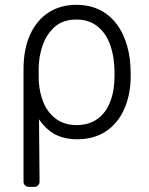

<svg xmlns="http://www.w3.org/2000/svg" viewBox="-20 -554 604 778"><path d="M153.4 -372.2Q170.1 -417.6 202.4 -445.7Q235.8 -474.8 289.4 -474.8Q340.6 -474.8 375 -447.1Q410.2 -419.4 427.2 -370Q444.2 -320.7 444.2 -255.3V-247.5Q444.2 -187.1 426.8 -142.4Q409.8 -97.3 375 -72.1Q340.6 -47.2 290.5 -47.2Q240.8 -47.2 207.4 -72.1Q173.7 -97.3 156.6 -137.4Q139.9 -177.6 137.1 -224.8L136.7 -273.1Q136.7 -326.3 153.4 -372.2ZM96.2 203.1H119.7Q128.2 203.1 134.2 197.1Q140.3 191.1 140.3 182.2L138.1 -70.3Q163.7 -32.7 198.9 -11.7Q238.6 10.3 293 10.3Q360.8 10.3 409.4 -22Q458.5 -54.7 484 -113.6Q509.6 -171.9 509.6 -247.5V-255.3Q509.6 -318.2 495 -368.3Q480.8 -419.4 452.4 -456.7Q423.3 -495 382.8 -514.6Q341.3 -534.4 289.4 -534.4Q225.1 -534.4 177.2 -503.6Q128.9 -472.3 102.3 -414.4Q75.3 -355.5 75.3 -272.4V182.5Q75.3 191.1 81.5 197.1Q87.7 203.1 96.2 203.1Z"/></svg>

Font: DeltaSans Light
Style: Regular
Weight: 300
Designer: Rasmus Andersson
Foundry: rsms
Version: Version 3.012